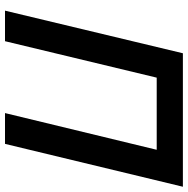

<svg xmlns="http://www.w3.org/2000/svg" viewBox="-12 -720 733 748"><g transform="rotate(90 354.0 -346.5)"><path d="M22 0 188 -693H708L541 0H421L564 -591H283L141 0Z"/></g></svg>

Font: Ubuntu Sans SemiBold
Style: Italic
Weight: 600
Italic angle: -13.5°
Designer: Dalton Maag Ltd
Foundry: Dalton Maag Ltd
Version: Version 1.006